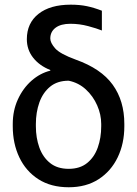

<svg xmlns="http://www.w3.org/2000/svg" viewBox="-20 -784 580 814"><path d="M93.8 -617.9Q93.8 -686.1 143.1 -725.1Q192.5 -764.2 279.8 -764.2Q318.2 -764.2 348.5 -757.8Q378.9 -751.4 411.9 -738.6V-654.8Q390.6 -663.4 353.7 -673.3Q316.8 -683.2 278.4 -683.2Q237.9 -683.2 215.6 -666.4Q193.2 -649.5 193.2 -620.7Q193.2 -602.6 213.6 -579.2Q234 -555.8 301.1 -531.2Q408.7 -492.9 457.9 -424.7Q507.1 -356.5 507.1 -258.5V-248.6Q507.1 -175.4 478.9 -116.8Q450.6 -58.2 397.9 -24.1Q345.2 9.9 271.3 9.9Q196 9.9 142.9 -24.1Q89.8 -58.2 62 -116.8Q34.1 -175.4 34.1 -248.6V-258.5Q34.1 -315.3 55.8 -362.6Q77.4 -409.8 113.6 -441.8Q149.9 -473.7 193.2 -484.4V-487.2Q147.4 -505.3 120.6 -539.2Q93.8 -573.2 93.8 -617.9ZM132.1 -258.5V-248.6Q132.1 -199.6 146.8 -158.6Q161.6 -117.5 192.3 -92.9Q223 -68.2 271.3 -68.2Q318.9 -68.2 349.4 -92.9Q380 -117.5 394.5 -158.6Q409.1 -199.6 409.1 -248.6V-258.5Q409.1 -298.3 392 -337.2Q375 -376.1 344.1 -404.7Q313.2 -433.2 271.3 -441.8Q223 -441.8 192.3 -416.4Q161.6 -391 146.8 -349.3Q132.1 -307.5 132.1 -258.5Z"/></svg>

Font: Inter UI
Style: Regular
Weight: 400
Designer: Rasmus Andersson
Foundry: rsms
Version: 3.2;8d6f07862